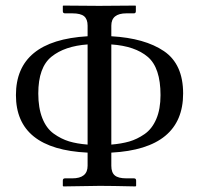

<svg xmlns="http://www.w3.org/2000/svg" viewBox="-20 -666 714 688"><path d="M293.9 -147.9V-506.8Q211.9 -501 164.6 -462.9Q117.2 -424.8 117.2 -331.1Q117.2 -279.3 131.6 -242.7Q146 -206.1 172.6 -187Q199.2 -168 227.5 -159.4Q255.9 -150.9 293.9 -147.9ZM378.9 -147.9Q415 -150.9 443.1 -158.9Q471.2 -167 498 -185.5Q524.9 -204.1 540 -239.5Q555.2 -274.9 555.2 -325.2Q555.2 -423.3 509.5 -462.2Q463.9 -501 378.9 -506.8ZM378.9 -71.8Q378.9 -47.9 391.4 -37.4Q403.8 -26.9 433.1 -26.9H460Q467.8 -26.9 467.8 -19V0L465.8 2Q377 0 337.9 0L207 2L205.1 0V-19Q205.1 -26.9 212.9 -26.9H238.8Q293.9 -26.9 293.9 -71.8V-119.1Q37.1 -131.3 37.1 -325.2Q37.1 -521 293.9 -536.1V-574.2Q293.9 -597.2 281.5 -607.7Q269 -618.2 238.8 -618.2H212.9Q205.1 -618.2 205.1 -626V-645L207 -646Q294.9 -645 335 -645L464.8 -646L466.8 -645V-626Q466.8 -618.2 460 -618.2H433.1Q378.9 -618.2 378.9 -574.2V-536.1Q499 -529.3 567.6 -482.7Q636.2 -436 636.2 -331.1Q636.2 -132.8 378.9 -119.1Z"/></svg>

Font: Linux Libertine Display
Style: Regular
Weight: 400
Designer: Philipp H. Poll
Foundry: Philipp H. Poll
Version: Version 5.0.9